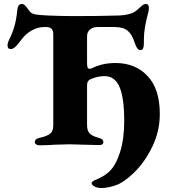

<svg xmlns="http://www.w3.org/2000/svg" viewBox="-20 -728 874 966"><path d="M441 193Q441 188 448 183.5Q455 179 465 175Q484 167 498.5 158.5Q513 150 529 136Q563 104 584 37.5Q605 -29 605 -119Q605 -235 581.5 -290Q558 -345 507 -345Q482 -345 457.5 -337.5Q433 -330 427 -324Q418 -316 418 -298V-98Q418 -71 431 -57Q444 -43 478 -34Q500 -29 500 -13Q500 -6 494.5 -2Q489 2 481 2Q459 2 403 0Q351 -2 331 -2Q313 -2 257 0Q214 3 176 3Q169 3 162 -1.5Q155 -6 155 -12Q155 -29 177 -34Q217 -43 232.5 -55.5Q248 -68 248 -97V-557Q248 -574 239 -583Q230 -592 214 -592H203Q171 -592 141 -575.5Q111 -559 92 -534Q75 -511 61 -496Q47 -481 34 -481Q18 -481 18 -499Q18 -512 25 -526Q44 -564 53.5 -599Q63 -634 67 -678Q70 -708 90 -708Q98 -708 104.5 -702Q111 -696 118 -686Q125 -676 131 -669Q141 -658 160.5 -655Q180 -652 220 -650Q289 -647 360 -647Q469 -647 579 -650Q604 -651 624.5 -656Q645 -661 655 -667Q668 -675 681 -688Q693 -699 699.5 -703.5Q706 -708 714 -708Q729 -708 729 -688Q729 -678 726 -666Q704 -583 704 -534V-513Q704 -494 700 -485Q696 -476 687 -476Q677 -476 670.5 -485Q664 -494 657 -515Q644 -556 621.5 -574Q599 -592 557 -592H475Q450 -593 434 -580.5Q418 -568 418 -546V-415Q418 -396 420.5 -389Q423 -382 431 -382Q437 -382 439 -383Q493 -411 561 -411Q661 -411 722.5 -345.5Q784 -280 784 -155Q784 -68 746.5 9.5Q709 87 656 139Q603 191 560 205Q521 218 490 218Q469 218 455 210Q441 202 441 193Z"/></svg>

Font: EB Garamond ExtraBold
Style: Regular
Weight: 800
Designer: Georg Duffner and Octavio Pardo
Foundry: Georg Duffner
Version: Version 1.000